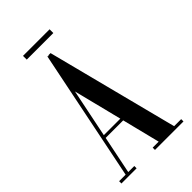

<svg xmlns="http://www.w3.org/2000/svg" viewBox="-237 -864 943 943"><g transform="rotate(-45 234.0 -392.5)"><path d="M169.2 -512.5 209.8 -699H225.5L405 0H297.5ZM203 -699 219.5 -688.5 78.8 0H60.8ZM398.2 -16H449.8V0H402.5ZM251.8 -16H299V0H251.8ZM72.8 -16H124.2V0H72.8ZM18.8 -16H68L63 0H18.8ZM113 -229H287.2L285 -213H111ZM304.8 -785V-759H120.2V-785Z"/></g></svg>

Font: Emberly Black
Style: Regular
Weight: 900
Designer: Rajesh Rajput
Foundry: Rajesh Rajput
Version: Version 1.000